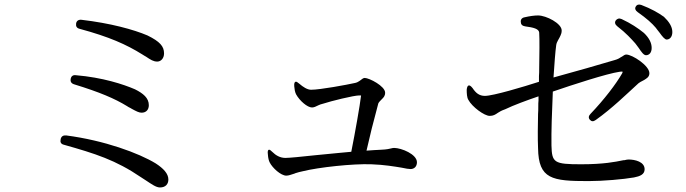

<svg xmlns="http://www.w3.org/2000/svg" viewBox="-20 -809 3020 845"><path d="M684 16C709 16 721 1 721 -19C721 -45 699 -68 665 -90C591 -135 440 -191 271 -213C258 -214 250 -209 247 -197V-196C244 -184 248 -175 261 -172C399 -133 489 -105 602 -28C612 -22 616 -19 622 -15C648 2 667 16 684 16ZM306 -438C420 -403 485 -375 539 -342C543 -339 547 -337 555 -333C557 -332 559 -331 560 -330C580 -319 592 -313 603 -313C623 -313 635 -326 635 -346C635 -378 610 -398 574 -416C523 -438 432 -468 314 -478C301 -480 293 -473 291 -462C289 -451 293 -442 306 -438ZM331 -682C460 -647 535 -614 607 -569L615 -564L622 -560C643 -546 655 -538 672 -538C688 -538 702 -552 702 -574C702 -605 684 -626 629 -653C568 -679 466 -707 338 -722C325 -723 317 -717 315 -706C313 -693 318 -685 331 -682Z M1240 -36C1250 -36 1260 -40 1276 -45C1277 -46 1281 -47 1284 -48C1292 -50 1299 -53 1311 -55C1383 -73 1534 -89 1614 -86C1672 -84 1717 -76 1748 -71C1766 -67 1779 -65 1787 -65C1802 -65 1815 -75 1815 -95C1815 -130 1747 -158 1714 -158C1712 -158 1709 -157 1705 -157C1704 -156 1703 -156 1702 -156C1694 -154 1682 -151 1657 -150C1638 -149 1616 -148 1593 -146L1616 -243L1645 -354C1647 -359 1655 -367 1661 -373C1667 -379 1675 -386 1675 -401C1675 -430 1605 -466 1585 -466C1579 -466 1573 -461 1564 -454L1561 -452C1556 -449 1552 -446 1543 -444C1507 -436 1389 -414 1349 -414C1332 -414 1313 -427 1298 -440C1289 -447 1285 -451 1280 -449C1276 -447 1274 -441 1275 -429C1276 -417 1278 -404 1283 -394C1299 -365 1333 -336 1353 -336C1362 -336 1370 -340 1382 -346C1386 -348 1394 -351 1403 -353C1436 -364 1537 -389 1561 -389C1569 -389 1569 -389 1569 -388C1564 -345 1543 -226 1526 -141C1509 -139 1490 -138 1472 -136C1437 -133 1401 -129 1369 -126C1305 -119 1252 -114 1236 -114C1212 -114 1193 -126 1179 -140C1172 -147 1167 -151 1163 -150C1159 -149 1157 -142 1159 -129C1160 -113 1163 -102 1167 -94C1179 -70 1216 -36 1240 -36Z M2570 -12C2635 -12 2724 -20 2770 -28C2796 -33 2817 -41 2817 -64C2817 -97 2775 -107 2746 -107C2742 -107 2736 -106 2728 -104C2725 -104 2723 -104 2719 -103C2690 -97 2637 -86 2538 -86C2418 -86 2409 -93 2407 -169C2406 -227 2409 -319 2413 -406C2500 -436 2651 -485 2706 -493C2722 -495 2722 -495 2718 -486C2691 -439 2640 -372 2579 -308C2570 -299 2569 -290 2576 -282C2583 -274 2591 -273 2602 -281C2674 -332 2740 -397 2784 -437C2791 -445 2805 -452 2815 -457C2826 -464 2838 -470 2838 -487C2838 -520 2763 -569 2736 -569C2730 -569 2725 -565 2716 -559C2717 -560 2714 -558 2712 -557C2705 -552 2698 -548 2683 -544C2627 -527 2504 -492 2416 -468C2420 -529 2424 -583 2428 -611C2429 -618 2432 -625 2436 -632C2440 -640 2444 -645 2447 -653C2450 -659 2452 -666 2452 -675C2452 -706 2384 -741 2348 -741C2331 -741 2311 -738 2289 -733C2277 -731 2271 -723 2272 -713C2272 -702 2278 -695 2291 -693C2329 -688 2351 -682 2353 -666C2355 -635 2354 -571 2353 -506C2353 -495 2353 -485 2352 -474V-449C2284 -427 2150 -387 2114 -387C2089 -387 2074 -400 2060 -421C2053 -430 2047 -434 2043 -433C2038 -432 2035 -425 2034 -414C2034 -398 2035 -380 2041 -370C2058 -338 2112 -299 2135 -299C2151 -299 2159 -304 2172 -313C2180 -318 2186 -322 2203 -328C2240 -346 2300 -368 2350 -385V-367C2349 -359 2349 -350 2349 -340C2349 -329 2349 -318 2348 -307C2347 -255 2346 -201 2348 -157C2350 -20 2410 -12 2570 -12ZM2697 -693C2735 -664 2759 -637 2776 -618L2782 -610C2785 -606 2789 -600 2791 -598C2803 -580 2813 -566 2823 -566C2837 -566 2848 -577 2848 -598C2848 -620 2837 -642 2814 -664C2788 -685 2757 -706 2716 -725C2705 -730 2696 -727 2690 -719C2684 -710 2687 -701 2697 -693ZM2786 -756C2827 -727 2849 -707 2866 -687C2868 -684 2870 -681 2872 -679L2883 -665C2895 -648 2906 -635 2914 -635C2927 -635 2939 -646 2939 -668C2939 -692 2924 -714 2902 -735C2877 -753 2845 -771 2803 -787C2792 -791 2783 -789 2778 -780C2773 -772 2776 -763 2786 -756Z"/></svg>

Font: 寒蝉锦书宋 Text
Style: Regular
Weight: 400
Designer: 寒蝉锦书宋{Warren} 思源宋体{Ryoko NISHIZUKA 西塚涼子 (kana & ideographs); Frank Grießhammer (Latin, Greek & Cyrillic); Wenlong ZHANG 
Foundry: Adobe & ChillType
Version: Version 2.000;Glyphs 3.1.1 (3135)